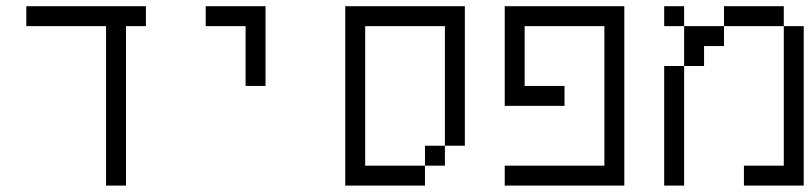

<svg xmlns="http://www.w3.org/2000/svg" viewBox="-20 -582 2540 602"><path d="M437.5 -500V-562.5H62.5V-500H312.5Q312.5 -500 312.5 0H375Q375 0 375 -500Z M750 -500V-312.5H812.5Q812.5 -312.5 812.5 -562.5H625V-500Z M1062.5 -562.5V0H1312.5V-62.5H1125V-500H1375Q1375 -500 1375 -125H1312.5V-62.5H1375V-125H1437.5V-562.5Z M1750 -250V-312.5H1625V-500H1875V-62.5H1562.5V0H1937.5V-562.5H1562.5V-250Z M2062.5 -375Q2062.5 -375 2062.5 0H2125Q2125 0 2125 -375ZM2437.5 -62.5H2312.5V0H2500Q2500 0 2500 -500H2437.5ZM2125 -375H2187.5V-437.5H2250V-500H2125Q2125 -500 2125 -375ZM2125 -500V-562.5H2062.5V-500ZM2250 -500H2437.5V-562.5H2250Z"/></svg>

Font: BFUnifontExMono
Style: Regular
Weight: 500
Version: Version 15.0.06